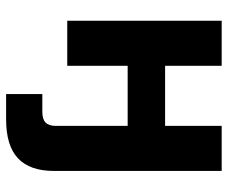

<svg xmlns="http://www.w3.org/2000/svg" viewBox="-80 -476 760 641"><g transform="rotate(90 300.5 -156.0)"><path d="M442.5 -201.7H158.1V-326.7H442.5ZM200.2 0H49.8V-515.6H200.2ZM551.2 0H400.8V-515.6H551.2ZM294.5 204.1V83.2H353.9Q378.5 83.2 389.6 72.3Q400.8 61.3 400.8 37.9V0H551.2V44.3Q551.2 124.7 509.1 164.4Q467 204.1 378.9 204.1Z"/></g></svg>

Font: Intratopia Thin
Style: Regular
Weight: 100
Designer: Rasmus Andersson
Foundry: rsms
Version: Version 3.000;Glyphs 3.2.3 (3260)